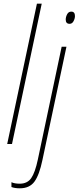

<svg xmlns="http://www.w3.org/2000/svg" viewBox="-20 -780 426 1040"><path d="M19 0 180 -760H206L45 0ZM357 -651Q371 -651 378.5 -665.5Q386 -680 386 -693Q386 -717 366 -717Q351 -717 343.5 -702.5Q336 -688 336 -674Q336 -651 357 -651ZM87 240Q140 240 166.5 204Q193 168 210 86L340 -527H314L185 84Q170 155 149 185Q128 215 87 215Q59 215 42 207V233Q60 240 87 240Z"/></svg>

Font: Noto Sans UI SemiCondensed Thin
Style: Italic
Weight: 250
Width: 4
Italic angle: -12°
Designer: Monotype Design Team
Foundry: Monotype Imaging Inc.
Version: Version 1.901